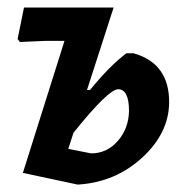

<svg xmlns="http://www.w3.org/2000/svg" viewBox="-20 -484 488 512"><path d="M41 -23 152 -375H101L33 -372L27 -380L44 -464H283L212 -244H220Q272 -308 317 -342H336Q432 -315 431 -210Q430 -129 359.5 -64Q289 1 191 8H186ZM295 -246Q269 -246 176 -130L162 -87L223 -75Q265 -75 294 -108Q323 -141 324 -188Q324 -246 295 -246Z"/></svg>

Font: Alegreya Sans
Style: Bold Italic
Weight: 700
Italic angle: -7°
Designer: Juan Pablo del Peral
Foundry: Huerta Tipografica
Version: Version 2.007